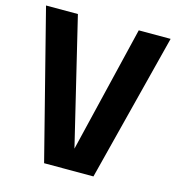

<svg xmlns="http://www.w3.org/2000/svg" viewBox="-107 -801 832 902"><g transform="rotate(15 309.0 -350.0)"><path d="M6 -709 189 9H429L612 -709H457L309 -94L161 -709Z"/></g></svg>

Font: Kalas SG
Style: Bold
Weight: 700
Designer: Kalas
Foundry: Kalas
Version: Version 2.000;FEAKit 1.0